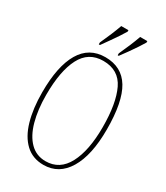

<svg xmlns="http://www.w3.org/2000/svg" viewBox="-227 -1028 984 1135"><g transform="rotate(30 265.0 -460.5)"><path d="M264 10Q190 10 141 -36Q92 -82 68 -165Q44 -248 44 -359Q44 -537 99.5 -631Q155 -725 265 -725Q377 -725 431 -636Q485 -547 485 -358Q485 -183 427 -86.5Q369 10 264 10ZM264 -15Q360 -15 408.5 -107Q457 -199 457 -358Q457 -520 414 -610Q371 -700 265 -700Q165 -700 118.5 -610Q72 -520 72 -358Q72 -256 93.5 -178.5Q115 -101 158 -58Q201 -15 264 -15ZM321 -784Q341 -828 355.5 -862.5Q370 -897 382 -931H431V-921Q421 -904 403.5 -877.5Q386 -851 366 -823Q346 -795 328 -771H321ZM192 -784Q212 -828 226.5 -862.5Q241 -897 253 -931H302V-921Q292 -904 274.5 -877.5Q257 -851 237 -823Q217 -795 200 -771H192Z"/></g></svg>

Font: Noto Serif Tamil ExtraCondensed Thin
Style: Regular
Weight: 100
Width: 2
Designer: Indian Type Foundry, Tom Grace, and the Monotype Design Team
Foundry: Monotype Imaging Inc.
Version: Version 2.004; ttfautohint (v1.8.4.7-5d5b)